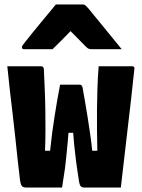

<svg xmlns="http://www.w3.org/2000/svg" viewBox="-20 -846 640 866"><path d="M251 -464H340Q343 -464 345.5 -462.5Q348 -461 349.5 -459Q351 -457 352 -453Q358 -419 364 -385Q370 -351 375.5 -315.5Q381 -280 386.5 -243Q392 -206 396 -166H419Q418 -213 417.5 -260Q417 -307 417.5 -354Q418 -401 419.5 -449Q421 -497 425 -547Q450 -547 475.5 -547Q501 -547 526.5 -547Q552 -547 577 -547Q581 -547 583 -545.5Q585 -544 586 -541.5Q587 -539 586 -534Q579 -467 571.5 -400.5Q564 -334 556 -267.5Q548 -201 540.5 -134Q533 -67 525 0Q504 0 481.5 0Q459 0 437 0Q415 0 395 0Q375 0 361 0Q350 0 344.5 -5.5Q339 -11 336 -31Q333 -51 330 -70Q327 -89 324.5 -108.5Q322 -128 319.5 -149Q317 -170 314.5 -194.5Q312 -219 310 -247H289Q287 -223 285 -201Q283 -179 281 -159.5Q279 -140 277 -120.5Q275 -101 272.5 -82.5Q270 -64 266.5 -43.5Q263 -23 260 0Q232 0 203.5 0Q175 0 148.5 0Q122 0 100 0Q85 0 79 -6.5Q73 -13 70 -36Q65 -75 60 -122Q55 -169 49.5 -221Q44 -273 37.5 -328Q31 -383 24.5 -438.5Q18 -494 13 -547Q38 -547 63.5 -547Q89 -547 114.5 -547Q140 -547 165 -547Q169 -547 171.5 -545.5Q174 -544 176 -541Q178 -538 178 -530Q180 -484 182 -438.5Q184 -393 184.5 -348Q185 -303 185 -257.5Q185 -212 183 -166H206Q210 -206 215 -244.5Q220 -283 226 -320Q232 -357 238 -393Q244 -429 251 -464ZM232 -826Q262 -826 292 -826Q322 -826 352 -826Q360 -826 365 -822Q370 -818 382 -804Q389 -795 406 -774.5Q423 -754 445 -727Q467 -700 489 -673Q511 -646 529 -624Q497 -624 463.5 -624Q430 -624 397 -624Q386 -624 380.5 -626Q375 -628 368 -635Q359 -644 338 -665.5Q317 -687 279 -725L331 -705H267L318 -726Q281 -688 258.5 -665Q236 -642 217 -624H90Q85 -624 83 -625Q81 -626 80 -628.5Q79 -631 79 -633Q79 -638 82 -642Q85 -646 97 -661Q108 -675 126 -697.5Q144 -720 165 -745Q186 -770 204 -792Q222 -814 232 -826Z"/></svg>

Font: Recursive Monospace Black
Style: Regular
Weight: 900
Version: Version 1.047